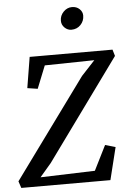

<svg xmlns="http://www.w3.org/2000/svg" viewBox="-72 -1052 742 1099"><g transform="rotate(-5 298.5 -503.0)"><path d="M594 -743 605 -706 185 -127 120 -51 433 -61 504 -203 563 -186 517 0H5L-8 -39L407 -608L485 -692L200 -687L148 -557L89 -566L118 -743ZM314 -933Q314 -963 335 -984.5Q356 -1006 384 -1006Q410 -1006 427 -990Q444 -974 444 -952Q444 -921 423 -899Q402 -877 370 -877Q348 -877 331 -893.5Q314 -910 314 -933Z"/></g></svg>

Font: Koeln Type Serif
Style: Italic
Weight: 400
Italic angle: -8°
Designer: Eben Sorkin
Foundry: Eben Sorkin
Version: Version 2.002